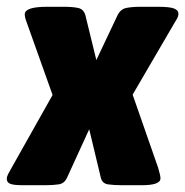

<svg xmlns="http://www.w3.org/2000/svg" viewBox="-52 -545 546 566"><path d="M15 1Q-11 1 -21.5 -3Q-32 -7 -32 -18Q-32 -24 -28 -32Q-24 -40 -18 -50L103 -265L26 -481Q21 -494 21 -503Q21 -525 87 -525H137Q162 -525 178.5 -521.5Q195 -518 200 -499L232 -368L294 -499Q303 -518 320 -521.5Q337 -525 362 -525H414Q448 -525 461 -520Q474 -515 474 -504Q474 -495 465 -482L339 -266L414 -51Q417 -40 419 -32.5Q421 -25 421 -19Q421 1 366 1H307Q284 1 266.5 -1.5Q249 -4 245 -22L211 -164L146 -22Q138 -4 121 -1.5Q104 1 81 1Z"/></svg>

Font: Asap Semi Condensed Semi Condensed Black
Style: Italic
Weight: 900
Width: 4
Italic angle: -6°
Designer: Pablo Cosgaya
Foundry: Omnibus-Type
Version: Version 3.001; ttfautohint (v1.8.4.7-5d5b)